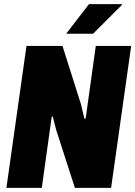

<svg xmlns="http://www.w3.org/2000/svg" viewBox="-20 -908 654 928"><path d="M11 0 108 -686H282L372 -402L388 -334L394 -335L443 -686H614L517 0H342L251 -282L235 -345L230 -344L182 0ZM300 -745 410 -888H568L570 -885L430 -745Z"/></svg>

Font: Chivo Mono Medium ExtraBold
Style: Italic
Weight: 800
Italic angle: -8.05°
Monospace: yes
Version: Version 1.008